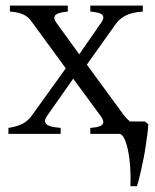

<svg xmlns="http://www.w3.org/2000/svg" viewBox="-20 -474 550 680"><path d="M485.8 -433.1Q446.3 -430.2 424.6 -418.7Q402.8 -407.2 390.1 -389.2L287.6 -245.1L418 -66.9Q427.2 -54.7 439.9 -43.9H492.7L505.4 -34.2Q504.4 -17.1 501.7 3.2Q499 23.4 495.8 44.7Q492.7 65.9 488.5 86.9Q484.4 107.9 480.2 126.7Q476.1 145.5 472.2 160.6Q468.3 175.8 464.8 185.5H441.9Q443.4 152.3 441.2 119.1Q439 85.9 433.6 59.6Q428.2 33.2 420.2 16.6Q412.1 0 401.9 0H299.8V-21Q312 -22 322.8 -23.9Q333.5 -25.9 339.6 -30.3Q345.7 -34.7 345.7 -42.7Q345.7 -50.8 335.9 -64L239.3 -195.3L147 -64Q137.7 -50.8 139.6 -42.7Q141.6 -34.7 149.9 -30.3Q158.2 -25.9 170.7 -23.9Q183.1 -22 194.8 -21V0H9.8V-21Q29.3 -23.9 43 -28.6Q56.6 -33.2 66.2 -39.3Q75.7 -45.4 82.3 -52.5Q88.9 -59.6 94.2 -66.9L212.9 -231.9L98.1 -389.2Q91.8 -397.9 85.4 -405.5Q79.1 -413.1 70.1 -418.7Q61 -424.3 47.9 -428Q34.7 -431.6 15.1 -433.1V-454.1H220.2V-433.1Q205.1 -431.6 194.1 -429Q183.1 -426.3 177.5 -421.6Q171.9 -417 172.6 -409.4Q173.3 -401.9 182.1 -390.1L260.7 -281.7L335.9 -390.1Q344.7 -401.9 345.7 -409.7Q346.7 -417.5 341.6 -422.1Q336.4 -426.8 325.7 -429.2Q314.9 -431.6 299.8 -433.1V-454.1H485.8Z"/></svg>

Font: Noto Serif Devanagari
Style: Bold
Weight: 700
Designer: Monotype Design Team
Foundry: Monotype Imaging Inc.
Version: Version 1.01